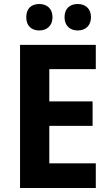

<svg xmlns="http://www.w3.org/2000/svg" viewBox="-20 -938 551 958"><path d="M111 -852C111 -808 138 -786 176 -786C213 -786 242 -809 242 -852C242 -896 213 -918 176 -918C138 -918 111 -897 111 -852ZM302 -852C302 -809 330 -786 368 -786C405 -786 434 -809 434 -852C434 -896 405 -918 368 -918C330 -918 302 -897 302 -852ZM458 0V-123H226V-310H442V-432H226V-593H458V-714H80V0Z"/></svg>

Font: Noto Sans Arabic UI SmCn
Style: Bold
Weight: 700
Width: 4
Designer: Monotype Design Team, Nadine Chahine and Nizar Qandah
Foundry: Monotype Imaging Inc.
Version: Version 2.010